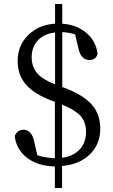

<svg xmlns="http://www.w3.org/2000/svg" viewBox="-20 -820 566 962"><path d="M254.9 122.1V13.7Q170.9 12.7 116.2 -28.8Q61.5 -70.3 53.7 -138.7Q67.4 -169.9 97.7 -169.9Q138.7 -169.9 151.4 -110.4L167 -42Q207 -29.3 254.9 -27.3V-309.6L239.3 -315.4Q154.3 -347.7 113.3 -392.6Q68.4 -441.4 68.4 -514.6Q68.4 -591.8 121.1 -644Q173.8 -696.3 255.9 -701.2V-799.8H292V-701.2Q364.3 -696.3 413.1 -654.8Q461.9 -613.3 468.8 -549.8Q460.9 -519.5 427.7 -519.5Q385.7 -519.5 373 -577.1L356.4 -647.5Q327.1 -657.2 292 -659.2V-383.8L297.9 -381.8Q399.4 -344.7 444.3 -291Q482.4 -243.2 482.4 -175.8Q482.4 -97.7 430.7 -46.9Q378.9 3.9 291 11.7V122.1ZM291 -29.3Q346.7 -37.1 378.9 -70.8Q411.1 -104.5 411.1 -159.2Q411.1 -208 383.8 -238.8Q356.4 -269.5 291 -295.9ZM255.9 -397.5V-657.2Q203.1 -651.4 171.9 -620.1Q138.7 -586.9 138.7 -533.2Q138.7 -483.4 168.9 -450.2Q196.3 -419.9 255.9 -397.5Z"/></svg>

Font: Bpmf Zihi Only R
Style: R
Weight: 400
Foundry: But Ko
Version: Version 1.320